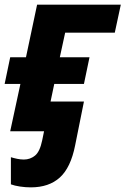

<svg xmlns="http://www.w3.org/2000/svg" viewBox="-26 -566 541 828"><path d="M107 242Q84 242 60.5 238.5Q37 235 21 229V112Q34 116 48.5 119Q63 122 77 122Q104 122 125 105Q146 88 156 39L164 0H18L62 -204H-6L18 -319H86L134 -546H495L469 -425H255L232 -319H360L336 -204H208L192 -128H336L298 61Q279 157 232 199.5Q185 242 107 242Z"/></svg>

Font: Noto IKEA Latin
Style: Bold Italic
Weight: 700
Italic angle: -12°
Designer: Monotype Design Team
Foundry: Monotype Imaging Inc.
Version: Version 1.0